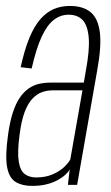

<svg xmlns="http://www.w3.org/2000/svg" viewBox="-20 -622 374 646"><path d="M88 3.5Q115 3.5 136.2 -1.8Q157.5 -7 173.5 -15.8Q189.5 -24.5 199.8 -34Q210 -43.5 214.5 -52L208.5 0H239.5L307 -385Q322 -467 315.8 -514.2Q309.5 -561.5 284 -581.8Q258.5 -602 215 -602Q186 -602 161.5 -591.8Q137 -581.5 116.2 -558Q95.5 -534.5 79 -494.8Q62.5 -455 49.5 -396L86.5 -391.5Q102 -459.5 120.5 -499Q139 -538.5 161.5 -555.5Q184 -572.5 211 -572.5Q241 -572.5 258 -554.5Q275 -536.5 278.5 -495.5Q282 -454.5 269 -385L262 -344H149.5Q129.5 -344 111 -339.8Q92.5 -335.5 76.2 -324.2Q60 -313 46.5 -293.2Q33 -273.5 23 -242.5Q13 -211.5 7 -168Q-3 -96 4 -59.2Q11 -22.5 33 -9.5Q55 3.5 88 3.5ZM101.5 -25Q79 -25 63.5 -36.2Q48 -47.5 43 -78.8Q38 -110 46 -170Q52 -216.5 63.2 -245.8Q74.5 -275 89.8 -290.8Q105 -306.5 122 -312.2Q139 -318 156.5 -318H257.5L216.5 -85.5Q209.5 -72.5 193.8 -58.2Q178 -44 155 -34.5Q132 -25 101.5 -25Z"/></svg>

Font: Anybody Condensed ExtraLight
Style: Italic
Weight: 250
Width: 3
Italic angle: -10°
Version: Version 1.113;gftools[0.9.25]